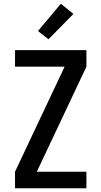

<svg xmlns="http://www.w3.org/2000/svg" viewBox="-20 -1002 540 1022"><path d="M60 0V-88L324 -647H60V-735H440V-647L176 -88H440V0ZM238 -793 182 -837 304 -982 371 -928Z"/></svg>

Font: Iosevka Term Semibold
Style: Regular
Weight: 600
Monospace: yes
Designer: Belleve Invis
Foundry: Belleve Invis
Version: Version 31.4.0